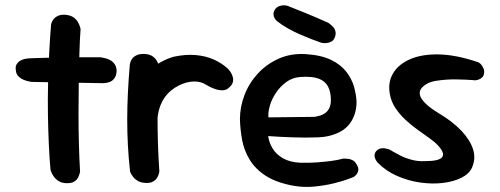

<svg xmlns="http://www.w3.org/2000/svg" viewBox="-20 -707 1929 741"><path d="M239 0Q220 0 207.5 -7.5Q195 -15 188 -25Q181 -35 178 -43Q175 -51 175 -51Q171 -94 168.5 -148.5Q166 -203 165 -263.5Q164 -324 165.5 -385.5Q167 -447 170 -504.5Q173 -562 177 -611Q177 -611 178.5 -617.5Q180 -624 186 -632Q192 -640 203 -645.5Q214 -651 233 -650Q253 -648 264.5 -639.5Q276 -631 281.5 -620.5Q287 -610 289 -602.5Q291 -595 291 -595Q288 -556 286.5 -503.5Q285 -451 284 -391.5Q283 -332 283 -271Q283 -210 284.5 -152Q286 -94 289 -45Q289 -45 287.5 -38Q286 -31 281.5 -22Q277 -13 267 -6.5Q257 0 239 0ZM377 -386Q298 -387 227.5 -388.5Q157 -390 102 -391Q102 -391 93 -392.5Q84 -394 72.5 -398.5Q61 -403 51.5 -412Q42 -421 41 -437Q39 -451 44.5 -459.5Q50 -468 58 -472.5Q66 -477 72 -478.5Q78 -480 78 -480Q86 -482 107.5 -482.5Q129 -483 160 -484Q191 -485 227 -485.5Q263 -486 299 -486Q335 -486 367 -486Q367 -486 373.5 -485Q380 -484 389.5 -481.5Q399 -479 408.5 -473Q418 -467 424 -457Q430 -447 430 -432Q429 -414 421 -404Q413 -394 403 -390.5Q393 -387 385 -386.5Q377 -386 377 -386Z M535 -100Q520 -98 511 -107Q502 -116 498 -128Q494 -140 493 -150Q492 -160 492 -160Q487 -180 485 -191.5Q483 -203 483.5 -212Q484 -221 484.5 -232.5Q485 -244 486 -265Q490 -324 510.5 -369Q531 -414 567 -444Q603 -474 650 -488Q697 -498 735.5 -494.5Q774 -491 804.5 -477.5Q835 -464 857 -444Q857 -444 861.5 -439.5Q866 -435 871 -427Q876 -419 878.5 -409.5Q881 -400 878.5 -389.5Q876 -379 863 -368Q852 -358 837 -358.5Q822 -359 808.5 -364Q795 -369 786 -374Q777 -379 777 -379Q756 -393 728.5 -392.5Q701 -392 672 -378Q637 -361 616 -331.5Q595 -302 589 -261Q587 -237 585.5 -221Q584 -205 583 -193Q582 -181 582.5 -168Q583 -155 584 -135Q584 -135 580.5 -127Q577 -119 566.5 -111Q556 -103 535 -100ZM541 -1Q524 -2 512.5 -8.5Q501 -15 494 -24Q487 -33 484.5 -39Q482 -45 482 -45Q476 -99 473.5 -148Q471 -197 471 -245.5Q471 -294 473.5 -346Q476 -398 481 -458Q481 -458 482.5 -464.5Q484 -471 489 -479Q494 -487 505.5 -493Q517 -499 536 -499Q557 -498 568.5 -490Q580 -482 586 -471Q592 -460 593.5 -452Q595 -444 595 -444Q592 -395 590 -348.5Q588 -302 588 -254.5Q588 -207 589.5 -155.5Q591 -104 595 -45Q595 -45 593.5 -38Q592 -31 587 -22Q582 -13 571 -6.5Q560 0 541 -1Z M1113 10Q1047 -2 1006.5 -28Q966 -54 944 -90Q922 -126 914.5 -166.5Q907 -207 906 -247Q906 -294 923.5 -340Q941 -386 975 -423Q1009 -460 1056.5 -481Q1104 -502 1162 -498Q1221 -494 1258.5 -475.5Q1296 -457 1317 -429.5Q1338 -402 1346.5 -371.5Q1355 -341 1356 -314Q1356 -265 1330 -230Q1304 -195 1248 -182Q1232 -178 1209 -177Q1186 -176 1159.5 -176Q1133 -176 1107.5 -177Q1082 -178 1061.5 -179Q1041 -180 1028 -181Q1015 -182 1015 -182Q1018 -158 1031.5 -135Q1045 -112 1071.5 -96.5Q1098 -81 1138 -79Q1176 -78 1206.5 -80.5Q1237 -83 1259 -86Q1281 -89 1292.5 -92Q1304 -95 1304 -95Q1304 -95 1309.5 -95Q1315 -95 1324 -94Q1333 -93 1342 -88Q1351 -83 1357 -71Q1364 -60 1363 -51Q1362 -42 1357.5 -36Q1353 -30 1349 -27Q1345 -24 1345 -24Q1345 -24 1324 -16Q1303 -8 1268.5 0.5Q1234 9 1193.5 13Q1153 17 1113 10ZM1016 -254 1193 -256Q1193 -256 1199.5 -257Q1206 -258 1216 -261Q1226 -264 1235.5 -271Q1245 -278 1251 -290Q1257 -302 1257 -321Q1257 -352 1246 -373Q1235 -394 1210 -403.5Q1185 -413 1140 -410Q1109 -408 1085 -390.5Q1061 -373 1044.5 -348Q1028 -323 1021 -297.5Q1014 -272 1016 -254ZM1220 -542Q1202 -548 1180.5 -556.5Q1159 -565 1136 -575Q1113 -585 1091 -597.5Q1069 -610 1051 -624Q1051 -624 1047 -627.5Q1043 -631 1039.5 -637.5Q1036 -644 1035.5 -652Q1035 -660 1041 -670Q1047 -679 1055.5 -682.5Q1064 -686 1072 -686.5Q1080 -687 1085.5 -685.5Q1091 -684 1091 -684Q1124 -671 1161 -656Q1198 -641 1247 -619Q1247 -619 1253 -614.5Q1259 -610 1266 -602.5Q1273 -595 1275 -583.5Q1277 -572 1270 -558Q1265 -549 1257 -545.5Q1249 -542 1240.5 -541Q1232 -540 1226 -541Q1220 -542 1220 -542Z M1618 -85Q1675 -85 1686.5 -100.5Q1698 -116 1670 -146Q1658 -159 1637 -174Q1616 -189 1591.5 -206.5Q1567 -224 1544.5 -245Q1522 -266 1505.5 -291Q1489 -316 1484 -347Q1477 -390 1497 -424Q1517 -458 1561.5 -478Q1606 -498 1672.5 -497Q1739 -496 1825 -467Q1825 -467 1829.5 -464.5Q1834 -462 1838.5 -456Q1843 -450 1846.5 -441.5Q1850 -433 1848 -422Q1846 -413 1840.5 -408Q1835 -403 1828.5 -400.5Q1822 -398 1817.5 -397.5Q1813 -397 1813 -397Q1813 -397 1803.5 -398Q1794 -399 1778 -399.5Q1762 -400 1742 -400.5Q1722 -401 1701.5 -399.5Q1681 -398 1662.5 -395Q1644 -392 1630 -385Q1612 -375 1604.5 -363.5Q1597 -352 1601.5 -337.5Q1606 -323 1624.5 -305.5Q1643 -288 1678 -267Q1728 -237 1761 -202Q1794 -167 1805.5 -131.5Q1817 -96 1802 -61Q1791 -36 1761 -21Q1731 -6 1689.5 -1Q1648 4 1602 -2.5Q1556 -9 1512.5 -28Q1469 -47 1437 -80Q1437 -80 1434 -84Q1431 -88 1428 -94.5Q1425 -101 1425.5 -109Q1426 -117 1433 -125Q1440 -132 1449 -134Q1458 -136 1466 -134.5Q1474 -133 1479.5 -131Q1485 -129 1485 -129Q1485 -129 1496 -122.5Q1507 -116 1525.5 -106.5Q1544 -97 1568 -90.5Q1592 -84 1618 -85Z"/></svg>

Font: Sour Gummy Medium
Style: Regular
Weight: 500
Designer: Stefie Justprince
Foundry: Eifetstype
Version: Version 1.000